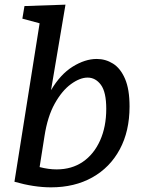

<svg xmlns="http://www.w3.org/2000/svg" viewBox="-20 -794 613 824"><path d="M42 -14 150 -694 76 -714 85 -768 261 -774 199 -407Q239 -475 292 -508Q345 -541 395 -541Q433 -541 465 -521Q497 -501 516.5 -456Q536 -411 536 -337Q536 -231 494 -153Q452 -75 376 -32.5Q300 10 199 10Q126 10 42 -14ZM171 -210 150 -77Q188 -67 223 -67Q288 -67 335.5 -99.5Q383 -132 409.5 -191Q436 -250 436 -327Q436 -399 413 -430Q390 -461 356 -461Q323 -461 284.5 -433Q246 -405 215 -349.5Q184 -294 171 -210Z"/></svg>

Font: Bitter Medium
Style: Italic
Weight: 500
Italic angle: -9°
Designer: Sol Matas, and Bitter project Authors
Foundry: Sol Matas
Version: Version 2.001